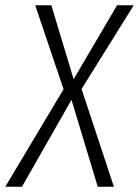

<svg xmlns="http://www.w3.org/2000/svg" viewBox="-50 -705 525 725"><path d="M455 -685 258 -369 380 0H319L220 -328L33 0H-30L190 -368L83 -685H144L228 -406L392 -685Z"/></svg>

Font: Fira Sans Extra Condensed Light
Style: Italic
Weight: 300
Width: 3
Italic angle: -8°
Designer: Carrois Corporate & Edenspiekermann AG
Foundry: Carrois Corporate GbR & Edenspiekermann AG
Version: Version 4.203